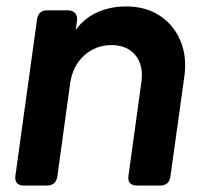

<svg xmlns="http://www.w3.org/2000/svg" viewBox="-20 -576 633 596"><path d="M55 0Q23 0 28 -32L95 -516Q99 -544 127 -544H190Q205 -544 213 -535.5Q221 -527 219 -512L215 -483Q242 -520 282.5 -538Q323 -556 371 -556Q433 -556 476.5 -527Q520 -498 540.5 -448.5Q561 -399 552 -337L509 -28Q505 0 477 0H406Q374 0 379 -32L419 -322Q426 -374 400 -405Q374 -436 326 -436Q277 -436 241.5 -404Q206 -372 198 -319L158 -28Q153 0 126 0Z"/></svg>

Font: Pitagon Sans Text Bold
Style: Italic
Weight: 700
Italic angle: -8°
Designer: Travis Tran
Foundry: Pitagon
Version: Version 1.001; ttfautohint (v1.8.4.7-5d5b);gftools[0.9.26]